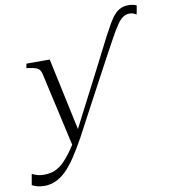

<svg xmlns="http://www.w3.org/2000/svg" viewBox="-176 -843 1020 1161"><g transform="rotate(-10 334.0 -263.0)"><path d="M-61 146Q-54 150 -34.5 157Q-15 164 13 164Q41 164 66 156.5Q91 149 117 128.5Q143 108 173.5 68Q204 28 242 -37L250 -51Q280 -110 312 -172Q344 -234 378.5 -300.5Q413 -367 450 -439.5Q487 -512 527 -591Q551 -636 569.5 -668Q588 -700 606 -719.5Q624 -739 644.5 -748Q665 -757 691 -757Q708 -757 721 -754Q734 -751 741 -746L731 -693Q723 -698 713 -702Q703 -706 689 -706Q669 -706 651.5 -695.5Q634 -685 614 -657Q594 -629 565 -576Q530 -512 498 -452.5Q466 -393 436 -337Q406 -281 377.5 -227.5Q349 -174 321.5 -122.5Q294 -71 267 -20Q231 45 199.5 92.5Q168 140 137 170.5Q106 201 73 216Q40 231 3 231Q-25 231 -45 224.5Q-65 218 -73 213ZM109 -436Q105 -453 97.5 -463Q90 -473 75.5 -478Q61 -483 34 -487L18 -489L23 -516H166L267 -45L243 -8L215 35Z"/></g></svg>

Font: Roboto Serif 120pt Expanded Light
Style: Italic
Weight: 300
Width: 7
Italic angle: -10°
Designer: Greg Gazdowicz
Foundry: Commercial Type
Version: Version 1.008